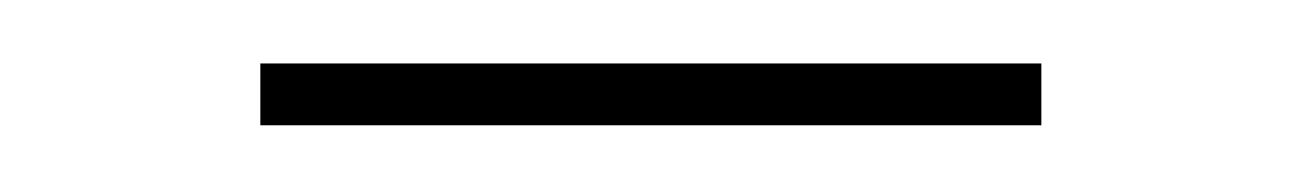

<svg xmlns="http://www.w3.org/2000/svg" viewBox="-20 -304 400 59"><path d="M60 -265.5V-284.5H300V-265.5Z"/></svg>

Font: Bodoni Moda 11pt Medium
Style: Regular
Weight: 500
Designer: Owen Earl
Foundry: indestructible type
Version: Version 2.004